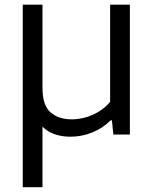

<svg xmlns="http://www.w3.org/2000/svg" viewBox="-20 -562 644 802"><path d="M274.5 9Q224 9 187 -10.8Q150 -30.5 130 -74.8Q110 -119 110 -191.5V-266.5H157.5V-195.5Q157.5 -121.5 191.2 -92.5Q225 -63.5 279.5 -63.5Q306.5 -63.5 335.5 -71.2Q364.5 -79 391.5 -95Q418.5 -111 440 -136.5V-542.5H522.5V0H453.5L447.5 -59.5H442.5Q408.5 -26 365 -8.5Q321.5 9 274.5 9ZM75 220V-542.5H157.5V220Z"/></svg>

Font: Encode Sans SemiExpanded
Style: Regular
Weight: 400
Width: 6
Designer: Multiple Designers
Foundry: Impallari Type
Version: Version 3.002